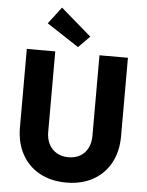

<svg xmlns="http://www.w3.org/2000/svg" viewBox="-63 -1018 826 1077"><g transform="rotate(5 350.0 -480.0)"><path d="M65.4 -278.3V-719.7H225.6V-265.6Q225.6 -226.1 241.5 -196.3Q257.3 -166.5 285.6 -150.6Q314 -134.8 350.6 -134.8Q388.2 -134.8 416.3 -150.9Q444.3 -167 459.5 -196.8Q474.6 -226.6 474.6 -265.6V-719.7H634.8V-278.3Q634.8 -192.4 599.9 -127.7Q564.9 -63 500.7 -27.6Q436.5 7.8 350.6 7.8Q264.6 7.8 200.2 -27.6Q135.7 -63 100.6 -127.7Q65.4 -192.4 65.4 -278.3ZM169.9 -873 242.2 -967.8 414.1 -819.3 350.6 -754.9Z"/></g></svg>

Font: Reddit Sans Chocolate ExtraBold
Style: Regular
Weight: 800
Designer: Stephen Hutchings
Foundry: Reddit
Version: Version 1.011